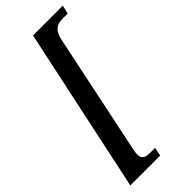

<svg xmlns="http://www.w3.org/2000/svg" viewBox="-282 -804 975 975"><g transform="rotate(-45 205.5 -316.0)"><path d="M8 128H222L232 82H197C167 82 144 76 144 43C144 35 145 22 147 14L284 -642C297 -705 330 -714 365 -714H400L411 -760H197Z"/></g></svg>

Font: Noto Serif Condensed Semi
Style: Italic
Weight: 600
Width: 3
Italic angle: -12°
Designer: Monotype Design Team
Foundry: Monotype Imaging Inc.
Version: Version 1.901